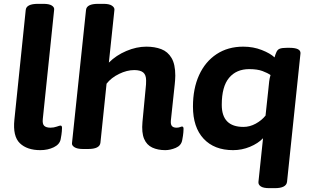

<svg xmlns="http://www.w3.org/2000/svg" viewBox="-20 -774 1627 1000"><path d="M190 8Q121 8 83.5 -28Q46 -64 55 -151L114 -722Q117 -754 178 -754H206Q236 -754 250 -745Q264 -736 262 -723L203 -155Q200 -129 210 -119Q220 -109 243 -109Q260 -109 275.5 -114.5Q291 -120 295 -120Q303 -120 303 -108Q303 -104 302 -89.5Q301 -75 296 -49Q291 -22 260 -7Q229 8 190 8Z M841 8Q802 8 773 -5.5Q744 -19 730.5 -51Q717 -83 722 -139L739 -318Q740 -327 740.5 -334.5Q741 -342 741 -355Q741 -384 726 -396.5Q711 -409 679 -409Q641 -409 600 -389Q559 -369 535 -338L503 -30Q499 2 439 2H412Q382 2 367.5 -7.5Q353 -17 355 -29L428 -722Q431 -754 491 -754H519Q549 -754 563 -744.5Q577 -735 576 -723L547 -448Q585 -486 638 -508.5Q691 -531 742 -531Q786 -531 820 -518Q854 -505 873.5 -472Q893 -439 893 -380Q893 -368 892 -357Q891 -346 890 -334L870 -147Q868 -126 875.5 -117.5Q883 -109 899 -109Q910 -109 917.5 -112Q925 -115 928 -115Q936 -115 936 -103Q936 -99 935 -84.5Q934 -70 929 -44Q924 -16 895.5 -4Q867 8 841 8Z M1383 206Q1352 206 1338.5 197Q1325 188 1326 174L1350 -54Q1324 -27 1282 -9.5Q1240 8 1194 8Q1096 8 1040.5 -51.5Q985 -111 985 -219Q985 -313 1017 -383Q1049 -453 1108 -492Q1167 -531 1247 -531Q1299 -531 1343.5 -513.5Q1388 -496 1410 -475Q1412 -482 1414 -488.5Q1416 -495 1419 -501Q1425 -516 1437.5 -520.5Q1450 -525 1475 -525H1487Q1547 -525 1545 -496L1475 173Q1471 206 1411 206ZM1248 -113Q1281 -113 1312 -130Q1343 -147 1363 -172L1377 -302Q1380 -333 1382 -350Q1384 -367 1389 -383Q1374 -394 1347 -404Q1320 -414 1278 -414Q1211 -414 1173 -368.5Q1135 -323 1135 -228Q1135 -113 1248 -113Z"/></svg>

Font: Asap Semi Expanded Semi Expanded Regular
Style: Bold Italic
Weight: 700
Width: 6
Italic angle: -6°
Designer: Pablo Cosgaya
Foundry: Omnibus-Type
Version: Version 3.001; ttfautohint (v1.8.4.7-5d5b)